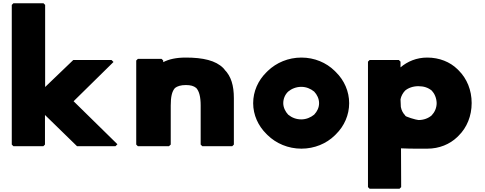

<svg xmlns="http://www.w3.org/2000/svg" viewBox="-20 -887 2965 1174"><path d="M662 -520H428L256 -355V-857L246 -867H62L52 -857V-3L62 7H245L255 -3V-184L451 7H686L698 -5L430 -268L674 -508Z M1024 -3V-242C1024 -294 1031 -328 1050 -349C1064 -360 1086 -367 1116 -367C1145 -367 1164 -362 1180 -349C1198 -329 1207 -295 1207 -242V-3L1217 7H1400L1410 -3V-287C1410 -364 1393 -421 1353 -461V-462L1345 -471C1299 -517 1222 -535 1116 -535C1057 -535 1013 -525 978 -507V-517L968 -527H823L813 -517V-3L823 7H1013Z M1822 -356C1852 -356 1879 -345 1901 -327C1919 -308 1931 -283 1931 -256C1931 -230 1920 -206 1901 -186C1880 -169 1853 -157 1822 -157C1792 -157 1765 -167 1742 -186C1725 -204 1712 -230 1712 -256C1712 -282 1722 -308 1742 -327C1762 -344 1791 -356 1822 -356ZM1609 -68 1616 -61C1668 -10 1742 22 1823 22C1903 22 1976 -9 2027 -59L2034 -66C2085 -116 2115 -184 2115 -256C2115 -328 2085 -396 2034 -446L2026 -454C1975 -504 1903 -535 1823 -535C1743 -535 1670 -504 1617 -453L1609 -445C1558 -395 1528 -328 1528 -256C1528 -184 1559 -117 1609 -68Z M2619 -181C2599 -164 2571 -153 2539 -153C2528 -153 2451 -175 2458 -181C2445 -194 2435 -211 2431 -233L2429 -280C2433 -300 2443 -318 2457 -333C2476 -349 2505 -360 2538 -360C2572 -360 2598 -351 2620 -333C2637 -315 2649 -288 2650 -257C2650 -227 2638 -201 2619 -181ZM2230 -510V257L2240 267H2423L2433 257L2432 20C2497 23 2565 22 2593 22C2666 22 2730 -5 2776 -49L2784 -57C2835 -107 2864 -178 2864 -257C2864 -336 2835 -406 2785 -456L2777 -464C2732 -508 2667 -535 2592 -535C2527 -535 2471 -511 2429 -475V-510L2419 -520H2240Z"/></svg>

Font: Hussar Woodtype
Style: Ultra
Weight: 900
Foundry: Cannot Into Space Fonts
Version: Version 1.07